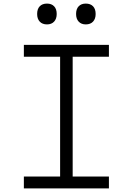

<svg xmlns="http://www.w3.org/2000/svg" viewBox="-20 -1050 740 1070"><path d="M113 0V-66H315V-734H113V-800H587V-734H385V-66H587V0ZM242 -914Q216 -914 201.5 -929.5Q187 -945 187 -972Q187 -1000 201.5 -1015Q216 -1030 242 -1030Q267 -1030 281.5 -1015Q296 -1000 296 -972Q296 -945 281.5 -929.5Q267 -914 242 -914ZM458 -914Q433 -914 418.5 -929.5Q404 -945 404 -972Q404 -1000 418.5 -1015Q433 -1030 458 -1030Q484 -1030 498.5 -1015Q513 -1000 513 -972Q513 -945 498.5 -929.5Q484 -914 458 -914Z"/></svg>

Font: Martian Mono ExtraLight
Style: Regular
Weight: 200
Monospace: yes
Designer: Roman Shamin
Foundry: Evil Martians
Version: Version 1.000; ttfautohint (v1.8.4.7-5d5b)